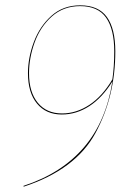

<svg xmlns="http://www.w3.org/2000/svg" viewBox="-20 -690 497 721"><path d="M413 -497Q413 -328 338.5 -190.5Q264 -53 69 11L68 8Q356 -86 402 -384Q364 -323 315.5 -291.5Q267 -260 212 -260Q153 -260 119 -301Q85 -342 85 -415Q85 -473 107 -532Q129 -591 173 -630.5Q217 -670 281 -670Q350 -670 381.5 -626Q413 -582 413 -497ZM402 -392Q409 -439 409 -497Q409 -580 378.5 -623.5Q348 -667 281 -667Q218 -667 174.5 -628Q131 -589 110 -530.5Q89 -472 89 -415Q89 -344 122 -304Q155 -264 213 -264Q267 -264 316 -296.5Q365 -329 402 -392Z"/></svg>

Font: Fira Sans Condensed Four
Style: Italic
Weight: 100
Width: 3
Italic angle: -8°
Designer: bBox Type GmbH & Carrois Corporate GbR & Edenspiekermann AG
Foundry: bBox Type GmbH & Carrois Corporate GbR & Edenspiekermann AG
Version: Version 4.301